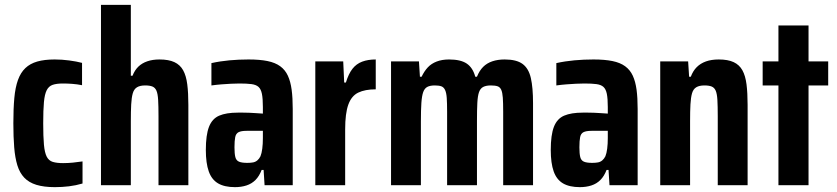

<svg xmlns="http://www.w3.org/2000/svg" viewBox="-20 -763 3449 791"><path d="M206 8Q161 8 130 -1.5Q99 -11 80 -31Q61 -51 51.5 -82Q42 -113 38.5 -156Q35 -199 35 -255Q35 -315 39 -359Q43 -403 54 -433.5Q65 -464 84.5 -482.5Q104 -501 133.5 -509.5Q163 -518 205 -518Q235 -518 265 -514Q295 -510 318 -504V-412Q298 -416 278 -417.5Q258 -419 239 -419Q213 -419 197 -413.5Q181 -408 172.5 -391.5Q164 -375 161 -342.5Q158 -310 158 -255Q158 -200 161 -167Q164 -134 172.5 -117.5Q181 -101 197.5 -96Q214 -91 240 -91Q260 -91 280 -93Q300 -95 320 -98V-7Q293 1 264.5 4.5Q236 8 206 8Z M396 0V-743H519V-451H526Q535 -474 550 -488.5Q565 -503 587 -510.5Q609 -518 637 -518Q675 -518 698.5 -507Q722 -496 734.5 -473.5Q747 -451 751.5 -415.5Q756 -380 756 -331V0H633V-283Q633 -326 631.5 -351.5Q630 -377 624.5 -389.5Q619 -402 608 -406.5Q597 -411 578 -411Q557 -411 544.5 -403.5Q532 -396 527 -378.5Q522 -361 520.5 -333Q519 -305 519 -263V0Z M948 8Q905 8 878.5 -7.5Q852 -23 840 -57Q828 -91 828 -145Q828 -207 841 -240.5Q854 -274 883 -286.5Q912 -299 960 -299Q970 -299 981.5 -299Q993 -299 1006 -298.5Q1019 -298 1033 -297Q1047 -296 1063 -295V-322Q1063 -357 1059 -376.5Q1055 -396 1045 -405Q1035 -414 1016 -416.5Q997 -419 967 -419Q950 -419 931.5 -418Q913 -417 893 -415.5Q873 -414 851 -411V-503Q887 -511 925.5 -514.5Q964 -518 1004 -518Q1050 -518 1082 -511.5Q1114 -505 1134.5 -490Q1155 -475 1166 -451Q1177 -427 1181.5 -393.5Q1186 -360 1186 -314V0H1070L1066 -63H1058Q1048 -37 1032.5 -21.5Q1017 -6 995.5 1Q974 8 948 8ZM999 -92Q1013 -92 1023 -94Q1033 -96 1040.5 -102.5Q1048 -109 1053 -119Q1058 -131 1060.5 -150.5Q1063 -170 1063 -194V-224H996Q974 -224 963 -218.5Q952 -213 949 -198Q946 -183 946 -156Q946 -130 949.5 -116Q953 -102 964.5 -97Q976 -92 999 -92Z M1279 0V-510H1394L1398 -423H1405Q1416 -459 1432 -479.5Q1448 -500 1472 -509Q1496 -518 1528 -518V-395Q1484 -395 1456 -381.5Q1428 -368 1415 -332Q1402 -296 1402 -230V0Z M1591 0V-510H1706L1710 -447H1717Q1728 -470 1742.5 -485.5Q1757 -501 1779 -509.5Q1801 -518 1830 -518Q1878 -518 1903 -501Q1928 -484 1938 -447H1945Q1955 -472 1970.5 -487.5Q1986 -503 2008.5 -510.5Q2031 -518 2059 -518Q2108 -518 2133 -499.5Q2158 -481 2167 -441.5Q2176 -402 2176 -338V0H2053V-303Q2053 -339 2051.5 -360.5Q2050 -382 2045 -393Q2040 -404 2030 -407.5Q2020 -411 2002 -411Q1983 -411 1971 -405Q1959 -399 1953.5 -383.5Q1948 -368 1946.5 -339Q1945 -310 1945 -263V0H1822V-303Q1822 -338 1820.5 -359.5Q1819 -381 1813.5 -392.5Q1808 -404 1798 -407.5Q1788 -411 1771 -411Q1752 -411 1740.5 -405Q1729 -399 1723.5 -383.5Q1718 -368 1716 -339Q1714 -310 1714 -263V0Z M2369 8Q2326 8 2299.5 -7.5Q2273 -23 2261 -57Q2249 -91 2249 -145Q2249 -207 2262 -240.5Q2275 -274 2304 -286.5Q2333 -299 2381 -299Q2391 -299 2402.5 -299Q2414 -299 2427 -298.5Q2440 -298 2454 -297Q2468 -296 2484 -295V-322Q2484 -357 2480 -376.5Q2476 -396 2466 -405Q2456 -414 2437 -416.5Q2418 -419 2388 -419Q2371 -419 2352.5 -418Q2334 -417 2314 -415.5Q2294 -414 2272 -411V-503Q2308 -511 2346.5 -514.5Q2385 -518 2425 -518Q2471 -518 2503 -511.5Q2535 -505 2555.5 -490Q2576 -475 2587 -451Q2598 -427 2602.5 -393.5Q2607 -360 2607 -314V0H2491L2487 -63H2479Q2469 -37 2453.5 -21.5Q2438 -6 2416.5 1Q2395 8 2369 8ZM2420 -92Q2434 -92 2444 -94Q2454 -96 2461.5 -102.5Q2469 -109 2474 -119Q2479 -131 2481.5 -150.5Q2484 -170 2484 -194V-224H2417Q2395 -224 2384 -218.5Q2373 -213 2370 -198Q2367 -183 2367 -156Q2367 -130 2370.5 -116Q2374 -102 2385.5 -97Q2397 -92 2420 -92Z M2700 0V-510H2815L2819 -447H2826Q2835 -471 2850.5 -486.5Q2866 -502 2888.5 -510Q2911 -518 2941 -518Q2979 -518 3002.5 -507Q3026 -496 3038.5 -473.5Q3051 -451 3055.5 -415.5Q3060 -380 3060 -331V0H2937V-283Q2937 -326 2935.5 -351.5Q2934 -377 2928.5 -389.5Q2923 -402 2912 -406.5Q2901 -411 2882 -411Q2861 -411 2848.5 -403.5Q2836 -396 2831 -378.5Q2826 -361 2824.5 -333Q2823 -305 2823 -263V0Z M3187 0V-411H3122V-510H3187V-658H3311V-510H3392V-411H3311V0Z"/></svg>

Font: Saira Condensed
Style: Bold
Weight: 700
Width: 3
Designer: Hector Gatti with collaboration of the Omnibus-Type team
Foundry: Omnibus-Type
Version: Version 1.101